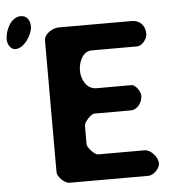

<svg xmlns="http://www.w3.org/2000/svg" viewBox="-114 -822 779 872"><g transform="rotate(-5 275.5 -386.5)"><path d="M574 -644C574 -679 552 -707 513 -707H180C153 -707 113 -684 113 -653V-53C113 -32 145 0 167 0H527C551 0 580 -29 580 -53C580 -80 549 -117 520 -117H307C293 -117 260 -152 260 -167V-253C260 -268 293 -303 307 -303H473C506 -303 527 -338 527 -365C527 -383 506 -417 487 -417H327C280 -417 259 -466 259 -503C259 -536 276 -590 320 -590H527C552 -590 574 -622 574 -644ZM-60 -673C-60 -653 -47 -626 -24 -626C17 -626 55 -687 55 -723C55 -748 42 -773 13 -773C-34 -773 -60 -712 -60 -673Z"/></g></svg>

Font: Asimov Print
Style: Regular
Weight: 500
Designer: Google
Version: Version 2.000980: 2014